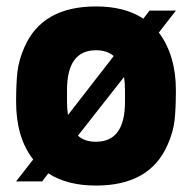

<svg xmlns="http://www.w3.org/2000/svg" viewBox="-20 -563 596 596"><path d="M278 13Q188 13 130 -25L111 0H30L83 -68Q30 -136 30 -247Q30 -302 34 -339Q38 -376 56 -417Q111 -543 278 -543Q368 -543 425 -505L444 -530H526L473 -462Q526 -391 526 -283Q526 -228 522 -190.5Q518 -153 500 -113Q445 13 278 13ZM278 -123Q368 -123 368 -247V-283Q368 -306 365 -324L222 -142Q242 -123 278 -123ZM191 -206 333 -389Q312 -407 278 -407Q188 -407 188 -283V-247Q188 -225 191 -206Z"/></svg>

Font: Tanohe Sans
Style: Bold
Weight: 700
Designer: Village Type and Design LLC & Cristiano Sobral
Foundry: Cooper Hewitt Smithsonian Design Museum
Version: Version 1.00;September 29, 2021;FontCreator 13.0.0.2655 64-b